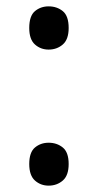

<svg xmlns="http://www.w3.org/2000/svg" viewBox="-20 -570 308 604"><path d="M72 -482Q72 -520 90 -535Q108 -550 133 -550Q159 -550 177.5 -535Q196 -520 196 -482Q196 -446 177.5 -430Q159 -414 133 -414Q108 -414 90 -430Q72 -446 72 -482ZM72 -54Q72 -91 90 -106Q108 -121 133 -121Q159 -121 177.5 -106Q196 -91 196 -54Q196 -18 177.5 -2Q159 14 133 14Q108 14 90 -2Q72 -18 72 -54Z"/></svg>

Font: Noto Sans Imperial Aramaic
Style: Regular
Weight: 400
Designer: Monotype Design Team
Foundry: Monotype Imaging Inc.
Version: Version 2.001; ttfautohint (v1.8.4.7-5d5b)